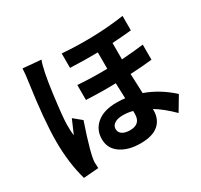

<svg xmlns="http://www.w3.org/2000/svg" viewBox="-169 -1006 1339 1279"><g transform="rotate(-30 500.0 -367.0)"><path d="M558 -70Q639 -70 639 -148V-171Q603 -181 563.5 -181Q524 -181 500.5 -166Q477 -151 477 -125Q477 -99 498.5 -84.5Q520 -70 558 -70ZM418 -741Q668 -722 894 -755V-644Q829 -637 746 -632V-506Q845 -513 915 -522V-406Q849 -398 747 -393Q747 -372 753 -243Q865 -203 959 -117L894 -8Q825 -77 759 -117V-107Q759 -38 713.5 1.5Q668 41 575 41Q482 41 423 0.5Q364 -40 364 -112.5Q364 -185 418 -230Q472 -275 570 -275Q607 -275 635 -271Q633 -307 631 -389Q519 -386 403 -392V-507Q504 -499 630 -501V-627Q529 -625 418 -630ZM322 -284Q245 -58 245 1Q247 11 247 42L132 51Q93 -86 93 -250Q93 -414 132 -687Q141 -746 142 -785L281 -773Q256 -711 233.5 -538Q211 -365 211 -310Q211 -255 215 -228Q222 -245 238 -281Q254 -317 261 -334Z"/></g></svg>

Font: Swei Fan Sans CJK TC
Style: Bold
Weight: 700
Version: Version 2.130